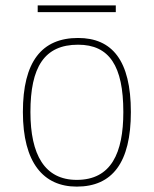

<svg xmlns="http://www.w3.org/2000/svg" viewBox="-20 -683 571 713"><path d="M120 -638H410V-663H120ZM265 10C397 10 466 -79 466 -267C466 -459 396 -542 270 -542C135 -542 65 -454 65 -267C65 -79 141 10 265 10ZM265 -15C146 -15 93 -108 93 -267C93 -433 144 -517 270 -517C386 -517 438 -438 438 -267C438 -115 393 -15 265 -15Z"/></svg>

Font: Noto Serif Malayalam Thin
Style: Regular
Weight: 100
Designer: Indian type Foundry, Jelle Bosma, Monotype Design Team
Foundry: Monotype Imaging Inc.
Version: Version 2.104